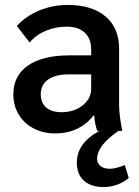

<svg xmlns="http://www.w3.org/2000/svg" viewBox="-20 -530 564 777"><path d="M501 190Q482 207 455 217Q428 227 399 227Q349 227 320 201.5Q291 176 291 128Q291 49 382 0H374Q365 -21 361 -63H359Q301 10 203 10Q154 10 115.5 -10.5Q77 -31 55.5 -67Q34 -103 34 -148Q34 -224 93.5 -265Q153 -306 262 -306H349V-329Q349 -374 323 -398Q297 -422 250 -422Q205 -422 165.5 -405.5Q126 -389 100 -358L48 -425Q86 -466 140 -488Q194 -510 254 -510Q352 -510 407 -463.5Q462 -417 462 -333V-103Q462 -82 466 -52.5Q470 -23 475 0H459Q373 59 373 113Q373 130 386 141.5Q399 153 426 153Q447 153 485 138ZM349 -229H259Q204 -229 174.5 -208Q145 -187 145 -148Q145 -114 167 -95Q189 -76 229 -76Q280 -76 314.5 -103.5Q349 -131 349 -171Z"/></svg>

Font: Sarabun SemiBold
Style: Regular
Weight: 600
Designer: Suppakit Chalermlarp | Katatrad Co.,Ltd.
Foundry: Cadson Demak Co.,Ltd.
Version: Version 1.000; ttfautohint (v1.6)